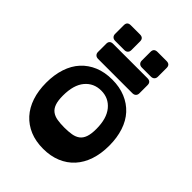

<svg xmlns="http://www.w3.org/2000/svg" viewBox="-248 -1004 1145 1145"><g transform="rotate(45 324.0 -431.5)"><path d="M398 -745Q384 -745 376 -753Q368 -761 368 -774V-848Q368 -877 398 -877H474Q504 -877 504 -848V-774Q504 -761 496 -753Q488 -745 474 -745ZM173 -745Q159 -745 151 -753Q143 -761 143 -774V-848Q143 -877 173 -877H250Q280 -877 280 -848V-774Q280 -761 272 -753Q264 -745 250 -745ZM177 -597Q163 -597 155 -605Q147 -613 147 -626V-695Q147 -724 177 -724H466Q496 -724 496 -695V-626Q496 -613 488 -605Q480 -597 466 -597ZM324 14Q261 14 212 -6.5Q163 -27 128.5 -65Q94 -103 76 -157Q58 -211 58 -278Q58 -345 76 -399.5Q94 -454 128.5 -491.5Q163 -529 212 -549.5Q261 -570 324 -570Q386 -570 435.5 -549.5Q485 -529 519.5 -491.5Q554 -454 572 -399.5Q590 -345 590 -278Q590 -211 572 -157Q554 -103 519.5 -65Q485 -27 435.5 -6.5Q386 14 324 14ZM324 -477Q261 -477 222 -430.5Q183 -384 183 -294Q183 -252 192 -226.5Q201 -201 219 -187.5Q237 -174 263 -169.5Q289 -165 324 -165Q358 -165 384.5 -169.5Q411 -174 429 -187.5Q447 -201 456 -226.5Q465 -252 465 -294Q465 -382 426 -429.5Q387 -477 324 -477Z"/></g></svg>

Font: OpenDyslexic3
Style: Bold
Weight: 700
Designer: Abelardo Gonzalez
Version: Version 1.000;PS 001.001;hotconv 1.0.56